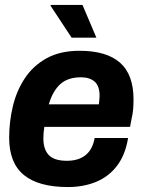

<svg xmlns="http://www.w3.org/2000/svg" viewBox="-20 -743 596 775"><path d="M254 12Q136 12 76.5 -36.5Q17 -85 17 -187Q17 -252 32 -314.5Q47 -377 80.5 -427.5Q114 -478 168.5 -508Q223 -538 301 -538Q410 -538 464.5 -490Q519 -442 519 -341Q519 -323 517.5 -303.5Q516 -284 511 -263L505 -231H159Q157 -218 156 -207Q155 -196 155 -185Q155 -140 177 -117Q199 -94 250 -94Q297 -94 325.5 -117Q354 -140 362 -186H497Q486 -118 452.5 -74Q419 -30 368 -9Q317 12 254 12ZM177 -322H379Q380 -331 381 -339.5Q382 -348 382 -356Q382 -396 362 -413.5Q342 -431 307 -431Q254 -431 223.5 -403.5Q193 -376 177 -322ZM269 -591 184 -720 185 -723H313L369 -591Z"/></svg>

Font: Archivo VF Beta
Style: Italic
Weight: 400
Italic angle: -10°
Designer: Hector Gatti
Foundry: Omnibus-Type
Version: Version 1.002